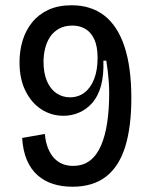

<svg xmlns="http://www.w3.org/2000/svg" viewBox="-20 -694 575 728"><path d="M255 14Q215 14 181.5 3.5Q148 -7 122.5 -29.5Q97 -52 82 -87Q67 -122 64 -171L150 -186Q153 -154 162.5 -131Q172 -108 186 -93.5Q200 -79 218 -72Q236 -65 256 -65Q295 -65 321 -85Q347 -105 363 -142Q379 -179 386.5 -229.5Q394 -280 394 -341Q394 -362 392.5 -383Q391 -404 388.5 -425Q386 -446 383 -464H372Q374 -409 363 -369Q352 -329 330 -304Q308 -279 279.5 -267Q251 -255 221 -255Q175 -255 137.5 -279Q100 -303 77 -348.5Q54 -394 54 -458Q54 -502 66 -541Q78 -580 102.5 -610Q127 -640 164 -657Q201 -674 252 -674Q325 -674 375.5 -635Q426 -596 452 -517.5Q478 -439 478 -322Q478 -212 454.5 -137Q431 -62 381.5 -24Q332 14 255 14ZM245 -325Q277 -325 300.5 -343Q324 -361 337 -394.5Q350 -428 350 -475Q350 -518 337.5 -545Q325 -572 303.5 -584.5Q282 -597 255 -597Q224 -597 202.5 -584.5Q181 -572 168.5 -552Q156 -532 150.5 -508Q145 -484 145 -460Q145 -417 158 -386.5Q171 -356 194 -340.5Q217 -325 245 -325Z"/></svg>

Font: Bricolage Grotesque SemiCondensed
Style: Regular
Weight: 400
Width: 4
Designer: Mathieu Triay
Foundry: Atelier Triay
Version: Version 1.001;gftools[0.9.33.dev8+g029e19f]